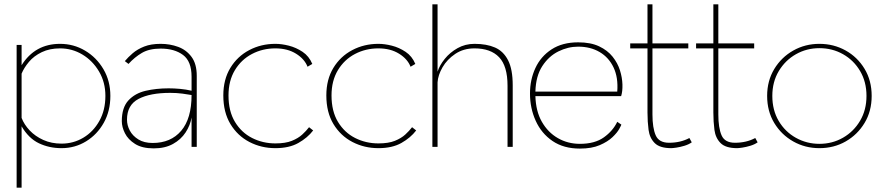

<svg xmlns="http://www.w3.org/2000/svg" viewBox="-20 -680 4089 889"><path d="M57 189V-472H80V-378Q142 -477 258 -477Q321 -477 374 -445.5Q427 -414 459 -359.5Q491 -305 491 -236Q491 -166 460.5 -111.5Q430 -57 378.5 -25.5Q327 6 265 6Q208 6 160.5 -16.5Q113 -39 80 -95V189ZM265 -15Q320 -15 366 -42.5Q412 -70 440 -120Q468 -170 468 -236Q468 -299 438.5 -349Q409 -399 361.5 -427.5Q314 -456 258 -456Q210 -456 173.5 -438.5Q137 -421 114 -393.5Q91 -366 80 -339V-134Q92 -103 117.5 -76Q143 -49 180.5 -32Q218 -15 265 -15Z M692 7Q638 7 605.5 -13.5Q573 -34 558.5 -63Q544 -92 544 -119Q544 -182 574.5 -215Q605 -248 654 -259.5Q703 -271 761 -271Q786 -271 813.5 -268.5Q841 -266 867 -260V-325Q867 -396 827.5 -425.5Q788 -455 724 -455Q671 -455 637 -435Q603 -415 575 -384L558 -397Q573 -415 594.5 -433.5Q616 -452 647.5 -464.5Q679 -477 724 -477Q767 -477 805 -463Q843 -449 867 -416.5Q891 -384 891 -329V0H867V-136Q861 -100 839.5 -67Q818 -34 781 -13.5Q744 7 692 7ZM687 -18Q771 -18 819 -74.5Q867 -131 867 -240Q851 -243 824.5 -246.5Q798 -250 768 -250Q675 -250 621.5 -222Q568 -194 568 -126Q568 -100 581 -75.5Q594 -51 620.5 -34.5Q647 -18 687 -18Z M1255 6Q1190 6 1135 -22.5Q1080 -51 1047 -105.5Q1014 -160 1014 -238Q1014 -312 1046.5 -365.5Q1079 -419 1134 -448Q1189 -477 1255 -477Q1284 -477 1317.5 -468.5Q1351 -460 1381 -440Q1411 -420 1426 -384L1404 -371Q1390 -407 1350.5 -431.5Q1311 -456 1255 -456Q1196 -456 1146.5 -430Q1097 -404 1067.5 -355Q1038 -306 1038 -238Q1038 -165 1068 -115.5Q1098 -66 1147.5 -41Q1197 -16 1255 -16Q1302 -16 1331.5 -28Q1361 -40 1379.5 -57Q1398 -74 1411 -91L1430 -76Q1404 -42 1361.5 -18Q1319 6 1255 6Z M1732 6Q1667 6 1612 -22.5Q1557 -51 1524 -105.5Q1491 -160 1491 -238Q1491 -312 1523.5 -365.5Q1556 -419 1611 -448Q1666 -477 1732 -477Q1761 -477 1794.5 -468.5Q1828 -460 1858 -440Q1888 -420 1903 -384L1881 -371Q1867 -407 1827.5 -431.5Q1788 -456 1732 -456Q1673 -456 1623.5 -430Q1574 -404 1544.5 -355Q1515 -306 1515 -238Q1515 -165 1545 -115.5Q1575 -66 1624.5 -41Q1674 -16 1732 -16Q1779 -16 1808.5 -28Q1838 -40 1856.5 -57Q1875 -74 1888 -91L1907 -76Q1881 -42 1838.5 -18Q1796 6 1732 6Z M1982 0V-660H2006V-348Q2015 -377 2039 -407Q2063 -437 2098.5 -457Q2134 -477 2177 -477Q2233 -477 2272 -460Q2311 -443 2332.5 -401Q2354 -359 2354 -285V0H2330V-283Q2330 -374 2291 -415Q2252 -456 2177 -456Q2126 -456 2088 -430.5Q2050 -405 2029 -368.5Q2008 -332 2006 -299V0Z M2857 -103Q2857 -101 2847.5 -83.5Q2838 -66 2816 -45Q2794 -24 2757 -8Q2720 8 2665 8Q2590 8 2538.5 -27Q2487 -62 2460.5 -120.5Q2434 -179 2434 -247Q2434 -311 2459 -365Q2484 -419 2534 -451.5Q2584 -484 2657 -484Q2715 -484 2754 -465.5Q2793 -447 2816.5 -417.5Q2840 -388 2850.5 -354.5Q2861 -321 2862 -289Q2863 -257 2856 -235H2459Q2461 -165 2489 -116Q2517 -67 2563 -40.5Q2609 -14 2665 -14Q2734 -14 2776 -44Q2818 -74 2838 -116ZM2657 -464Q2610 -464 2565.5 -442Q2521 -420 2491 -374Q2461 -328 2459 -256H2838Q2843 -321 2821 -367.5Q2799 -414 2756.5 -439Q2714 -464 2657 -464Z M3088 6Q3035 6 3011.5 -17.5Q2988 -41 2983 -78.5Q2978 -116 2978 -159V-456H2898V-479H2978V-660H3001V-479H3167V-456H3001V-150Q3001 -88 3016 -53.5Q3031 -19 3078 -19Q3131 -19 3172 -41L3183 -21Q3169 -11 3149 -5Q3129 1 3112 3.5Q3095 6 3088 6Z M3393 6Q3340 6 3316.5 -17.5Q3293 -41 3288 -78.5Q3283 -116 3283 -159V-456H3203V-479H3283V-660H3306V-479H3472V-456H3306V-150Q3306 -88 3321 -53.5Q3336 -19 3383 -19Q3436 -19 3477 -41L3488 -21Q3474 -11 3454 -5Q3434 1 3417 3.5Q3400 6 3393 6Z M3774 6Q3708 6 3653 -25Q3598 -56 3565 -110.5Q3532 -165 3532 -236Q3532 -306 3565 -360.5Q3598 -415 3653 -446Q3708 -477 3774 -477Q3840 -477 3895 -446.5Q3950 -416 3983 -361.5Q4016 -307 4016 -236Q4016 -165 3983 -110.5Q3950 -56 3895.5 -25Q3841 6 3774 6ZM3774 -14Q3834 -14 3883.5 -42.5Q3933 -71 3962.5 -121Q3992 -171 3992 -236Q3992 -301 3962.5 -351Q3933 -401 3883.5 -429Q3834 -457 3774 -457Q3715 -457 3665.5 -429Q3616 -401 3586 -351Q3556 -301 3556 -236Q3556 -170 3585.5 -120Q3615 -70 3665 -42Q3715 -14 3774 -14Z"/></svg>

Font: Lil Grotesk Thin
Style: Regular
Weight: 100
Designer: Bastien Sozeau
Foundry: NBR — Bastien Sozeau
Version: Version 3.003; ttfautohint (v1.8.4.7-5d5b);gftools[0.9.33]